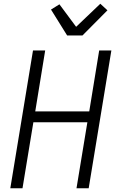

<svg xmlns="http://www.w3.org/2000/svg" viewBox="-20 -1004 640 1024"><path d="M35 0 156 -735H221L168 -410H456L509 -735H574L453 0H388L446 -352H158L100 0ZM338 -815 252 -953 297 -981 386 -861 515 -984 553 -949 420 -815Z"/></svg>

Font: Iosevka Light Extended Oblique
Style: Regular
Weight: 300
Width: 7
Italic angle: -9°
Monospace: yes
Designer: Belleve Invis
Foundry: Belleve Invis
Version: Version 32.5.0; ttfautohint (v1.8.4)